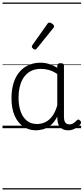

<svg xmlns="http://www.w3.org/2000/svg" viewBox="-20 -1016 663 1522"><path d="M265 17Q210 17 166 -12Q122 -41 96.5 -98Q71 -155 71 -238Q71 -288 80.5 -331Q90 -374 109 -408.5Q128 -443 156 -467.5Q184 -492 220.5 -505.5Q257 -519 301 -519Q335 -519 368 -509Q401 -499 434 -479V-495Q434 -506 440.5 -510.5Q447 -515 461 -515Q475 -515 481 -510.5Q487 -506 487 -496V-91Q487 -70 491.5 -56.5Q496 -43 506 -36.5Q516 -30 531 -30Q541 -30 550.5 -33.5Q560 -37 569.5 -44.5Q579 -52 590 -63Q595 -69 601.5 -68.5Q608 -68 614 -61Q621 -55 622 -48Q623 -41 619 -34Q608 -19 592 -7.5Q576 4 558 10.5Q540 17 522 17Q501 17 485.5 11.5Q470 6 458.5 -5.5Q447 -17 441.5 -33.5Q436 -50 435 -72Q435 -76 434.5 -81.5Q434 -87 434 -92Q411 -47 382 -23.5Q353 0 322.5 8.5Q292 17 265 17ZM127 -242Q127 -180 143.5 -133Q160 -86 192.5 -59.5Q225 -33 274 -33Q306 -33 336.5 -46.5Q367 -60 392.5 -92.5Q418 -125 434 -181V-429Q399 -453 367 -461.5Q335 -470 302 -470Q270 -470 243 -460.5Q216 -451 194.5 -432Q173 -413 158 -385.5Q143 -358 135 -322Q127 -286 127 -242ZM258 -623Q251 -623 241.5 -631Q232 -639 232 -647Q232 -649 233.5 -651.5Q235 -654 237 -659L356 -827Q359 -833 363 -835Q367 -837 372 -837Q379 -837 387.5 -832Q396 -827 402.5 -820.5Q409 -814 409 -807Q409 -803 407.5 -800Q406 -797 402 -793L272 -632Q265 -623 258 -623ZM0 476H623V486H0ZM0 -20H623V0H0ZM0 -505H623V-500H0ZM0 -996H623V-986H0Z"/></svg>

Font: Playwrite PL Guides
Style: Regular
Weight: 400
Designer: Veronika Burian, José Scaglione
Foundry: TypeTogether
Version: Version 1.003